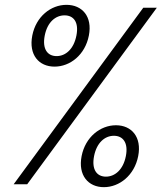

<svg xmlns="http://www.w3.org/2000/svg" viewBox="-20 -762 668 794"><path d="M205.5 -486.5C270 -486.5 332 -535 347.5 -615C363 -694 319.5 -742 255 -742C190.5 -742 129 -694 113.5 -615C98 -535 141 -486.5 205.5 -486.5ZM214 -530C177 -530 154 -558.5 165 -615C176 -671 210 -698.5 247 -698.5C284 -698.5 307 -671 296 -615C285 -558.5 251 -530 214 -530ZM409.5 12C474 12 536 -37 551.5 -116.5C567 -195.5 524 -244 459.5 -244C395 -244 333 -195.5 317.5 -116.5C302 -37 345 12 409.5 12ZM418 -31.5C381 -31.5 358 -60 369 -116.5C380 -172.5 414 -200.5 451 -200.5C488 -200.5 511.5 -172.5 500.5 -116.5C489.5 -60 455 -31.5 418 -31.5ZM92.5 0 628.5 -730H572.5L36.5 0Z"/></svg>

Font: Monaspace Neon ExtraLight
Style: Italic
Weight: 200
Italic angle: -11°
Designer: Riley Cran & the Lettermatic Team
Foundry: Lettermatic
Version: Version 1.200 (Monaspace Neon)